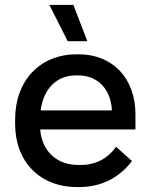

<svg xmlns="http://www.w3.org/2000/svg" viewBox="-20 -746 605 774"><path d="M253 -580H332L276 -726H179ZM290 8H301C389 8 463 -31 512 -97L448 -154C419 -113 372 -81 306 -81H296C208 -81 149 -137 142 -224H526V-286C526 -430 434 -527 298 -527H289C141 -527 41 -421 41 -265V-246C41 -94 141 8 290 8ZM144 -301C155 -388 208 -442 286 -442H296C373 -442 427 -387 431 -302V-301Z"/></svg>

Font: Fixel Text Medium
Style: Regular
Weight: 500
Width: 4
Designer: AlfaBravo + MacPaw
Foundry: Kyrylo Tkachov, Marchela Mozhyna, Serhii Makarenko, Maria Weinstein, Zakhar Kryvoshyya
Version: Version 1.211